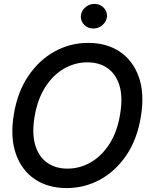

<svg xmlns="http://www.w3.org/2000/svg" viewBox="-20 -958 766 988"><path d="M322.8 9.8Q227.1 9.8 158.9 -36.1Q90.8 -82 61.3 -167.2Q31.7 -252.4 51.3 -370.1Q70.3 -485.4 126 -567.4Q181.6 -649.4 261.5 -693.4Q341.3 -737.3 434.1 -737.3Q529.8 -737.3 597.7 -691.2Q665.5 -645 695.1 -559.8Q724.6 -474.6 704.6 -356.4Q686 -241.7 630.6 -159.7Q575.2 -77.6 495.4 -33.9Q415.5 9.8 322.8 9.8ZM327.1 -90.3Q391.1 -90.3 447.3 -122.8Q503.4 -155.3 543.5 -217.8Q583.5 -280.3 598.1 -370.1Q612.8 -457.5 595 -516.8Q577.1 -576.2 534.2 -606.7Q491.2 -637.2 429.7 -637.2Q365.7 -637.2 309.3 -604.7Q252.9 -572.3 212.9 -509.8Q172.9 -447.3 157.7 -356.4Q143.6 -270 161.6 -210.4Q179.7 -150.9 222.9 -120.6Q266.1 -90.3 327.1 -90.3ZM460 -811.5Q432.6 -811 413.8 -829.8Q395 -848.6 396 -874.5Q397.5 -900.9 418 -919.4Q438.5 -938 465.8 -938Q493.7 -938 512.5 -919.4Q531.2 -900.9 530.8 -874.5Q528.8 -848.6 508.3 -829.8Q487.8 -811 460 -811.5Z"/></svg>

Font: Inter Tight Medium
Style: Italic
Weight: 500
Italic angle: -9.39999°
Designer: Rasmus Andersson
Foundry: rsms
Version: Version 3.004